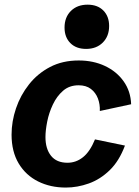

<svg xmlns="http://www.w3.org/2000/svg" viewBox="-20 -803 606 835"><path d="M266.1 12.7Q199.2 12.7 145.8 -13.9Q92.3 -40.5 61.3 -92Q30.3 -143.6 30.3 -217.3Q30.3 -274.9 49.6 -331.8Q68.8 -388.7 106.2 -436Q143.6 -483.4 197.8 -511.7Q252 -540 322.3 -540Q385.7 -540 436.5 -516.1Q487.3 -492.2 517.8 -449.2Q548.3 -406.2 550.3 -349.6L414.1 -320.3Q415.5 -349.1 405.8 -374.8Q396 -400.4 375.2 -416.3Q354.5 -432.1 321.8 -432.1Q281.7 -432.1 254.4 -408.4Q227.1 -384.8 210 -348.6Q192.9 -312.5 185.3 -274.2Q177.7 -235.8 177.7 -207Q177.7 -155.8 201.9 -125.5Q226.1 -95.2 273.4 -95.2Q311 -95.2 341.3 -119.6Q371.6 -144 393.1 -196.8L523.4 -169.9Q498.5 -103 457.3 -63Q416 -22.9 366.2 -5.1Q316.4 12.7 266.1 12.7ZM354.5 -590.3Q311 -590.3 285.9 -615.7Q260.7 -641.1 260.7 -683.1Q260.7 -728 288.3 -755.4Q315.9 -782.7 360.8 -782.7Q404.3 -782.7 429.4 -757.3Q454.6 -731.9 454.6 -689.9Q454.6 -645.5 427 -617.9Q399.4 -590.3 354.5 -590.3Z"/></svg>

Font: Schibsted Grotesk
Style: Bold Italic
Weight: 700
Italic angle: -12°
Designer: Bakken & Baeck AS, Henrik Kongsvoll
Foundry: Schibsted ASA
Version: Version 1.100;gftools[0.9.25]